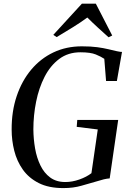

<svg xmlns="http://www.w3.org/2000/svg" viewBox="-20 -1000 698 1030"><path d="M320 9Q241 9 187.8 -18Q134.5 -45 102.5 -90.2Q70.5 -135.5 56.5 -191.2Q42.5 -247 42.5 -304.5Q42 -402.5 69.5 -484.2Q97 -566 147.2 -626Q197.5 -686 266.5 -718.8Q335.5 -751.5 419 -751.5Q467.5 -751.5 502 -746.8Q536.5 -742 561.2 -736Q586 -730 606 -725.5Q613 -724.5 619.5 -723Q626 -721.5 634.5 -721.5L607 -565.5H549L539.5 -684.5Q522.5 -696 494 -707.8Q465.5 -719.5 411.5 -719.5Q345.5 -719.5 297.8 -683.8Q250 -648 219.2 -588Q188.5 -528 173.8 -454.5Q159 -381 159 -305.5Q159.5 -254 168.2 -203.8Q177 -153.5 196.8 -112.8Q216.5 -72 249.2 -47.8Q282 -23.5 330.5 -23.5Q367.5 -23.5 406.2 -37.2Q445 -51 470.5 -71L504.5 -305.5L391.5 -319.5L394.5 -356.5H614L568.5 -43Q553.5 -42 536.2 -37.8Q519 -33.5 495 -26Q461.5 -16.5 417.5 -3.8Q373.5 9 320 9ZM266 -813 419.5 -980.5H494L582 -809.5L562.5 -800Q533.5 -826 504.8 -852.2Q476 -878.5 448.5 -906Q412.5 -879.5 371.2 -854Q330 -828.5 284 -801Z"/></svg>

Font: Merriweather 120pt
Style: Italic
Weight: 400
Italic angle: -7.8°
Version: Version 2.101